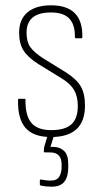

<svg xmlns="http://www.w3.org/2000/svg" viewBox="-20 -508 381 723"><path d="M172 8Q106 8 76 -26.5Q46 -61 48 -132Q48 -136 52 -136H73Q76 -136 76 -132Q75 -73 98 -45.5Q121 -18 173 -18Q225 -18 249 -40Q273 -62 273 -109Q273 -145 259 -169Q245 -193 212 -213L124 -267Q85 -292 68.5 -318Q52 -344 52 -385Q52 -435 83.5 -461.5Q115 -488 172 -488Q293 -488 290 -368Q290 -364 287 -364H266Q262 -364 262 -369Q263 -414 241.5 -437.5Q220 -461 172 -461Q80 -461 80 -385Q80 -351 93.5 -331.5Q107 -312 140 -290L229 -235Q268 -210 284 -183Q300 -156 300 -110Q300 8 172 8ZM174 195Q153 195 134 191Q130 190 130 186V172Q130 167 134 168Q141 169 150 170.5Q159 172 171 172Q194 172 203 157.5Q212 143 212 121V111Q212 66 169 66H149Q145 66 145 61Q145 58 145.5 54Q146 50 146 47L162 -7Q164 -11 167 -11H183Q188 -11 186 -6L170 45H179Q205 45 221 60Q237 75 237 109V123Q237 157 222.5 176Q208 195 174 195Z"/></svg>

Font: Sofia Sans Cond ExtraLight
Style: Regular
Weight: 200
Width: 3
Designer: Botio Nikoltchev, Ani Petrova
Foundry: lettersoup
Version: Version 4.100; ttfautohint (v1.8.3)